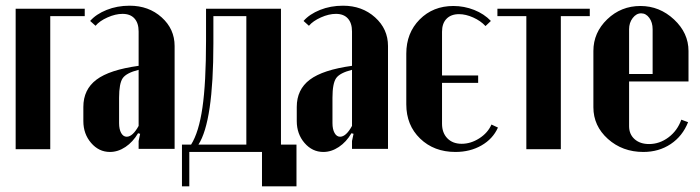

<svg xmlns="http://www.w3.org/2000/svg" viewBox="-20 -526 2467 677"><path d="M35.2 0V-495.1H278.8V-469.2H157.2V0Z M273.9 -99.1V-148.9Q273.9 -210.4 320.1 -245.1Q366.2 -279.8 468.8 -293.9V-415Q468.8 -444.8 454.1 -460.9Q439.5 -477.1 412.1 -477.1Q387.2 -477.1 359.1 -464.6Q331.1 -452.1 316.9 -435.1L297.9 -452.1Q318.8 -476.1 356 -491Q393.1 -505.9 437 -505.9Q504.4 -505.9 550 -464.8Q595.7 -423.8 595.7 -363.8V-1H468.8V-28.8L474.1 -54.2L466.8 -56.2Q448.7 -25.4 422.4 -7.8Q396 9.8 367.7 9.8Q328.6 9.8 301.3 -22Q273.9 -53.7 273.9 -99.1ZM426.8 -43.9Q447.8 -43.9 468.8 -82V-279.8Q425.8 -269 412.8 -250.5Q399.9 -231.9 399.9 -181.2V-91.8Q399.9 -70.3 407.2 -57.1Q414.6 -43.9 426.8 -43.9Z M647.5 130.9H621.6V-16.1H653.8Q681.2 -59.6 693.8 -146.5Q706.5 -233.4 706.5 -383.8V-495.1H970.7V-16.1H1025.4V130.9H903.8V9.8H647.5ZM679.7 -16.1H848.6V-469.2H732.4V-373Q732.4 -97.7 679.7 -16.1Z M1026.4 -99.1V-148.9Q1026.4 -210.4 1072.5 -245.1Q1118.7 -279.8 1221.2 -293.9V-415Q1221.2 -444.8 1206.5 -460.9Q1191.9 -477.1 1164.6 -477.1Q1139.6 -477.1 1111.6 -464.6Q1083.5 -452.1 1069.3 -435.1L1050.3 -452.1Q1071.3 -476.1 1108.4 -491Q1145.5 -505.9 1189.5 -505.9Q1256.8 -505.9 1302.5 -464.8Q1348.1 -423.8 1348.1 -363.8V-1H1221.2V-28.8L1226.6 -54.2L1219.2 -56.2Q1201.2 -25.4 1174.8 -7.8Q1148.4 9.8 1120.1 9.8Q1081.1 9.8 1053.7 -22Q1026.4 -53.7 1026.4 -99.1ZM1179.2 -43.9Q1200.2 -43.9 1221.2 -82V-279.8Q1178.2 -269 1165.3 -250.5Q1152.3 -231.9 1152.3 -181.2V-91.8Q1152.3 -70.3 1159.7 -57.1Q1167 -43.9 1179.2 -43.9Z M1412.6 -336.9Q1412.6 -409.7 1459.7 -457.3Q1506.8 -504.9 1578.6 -504.9Q1616.7 -504.9 1651.9 -491Q1687 -477.1 1710.9 -452.1L1691.9 -434.1Q1674.8 -452.6 1648.4 -464.4Q1622.1 -476.1 1598.6 -476.1Q1570.3 -476.1 1554.4 -459.7Q1538.6 -443.4 1538.6 -414.1V-259.8H1666V-233.9H1538.6V-89.8Q1538.6 -57.6 1557.4 -38.3Q1576.2 -19 1607.9 -19Q1640.1 -19 1670.2 -38.3Q1700.2 -57.6 1712.9 -86.9L1735.8 -76.2Q1717.8 -36.1 1677.7 -13.2Q1637.7 9.8 1585.9 9.8Q1510.3 9.8 1461.4 -37.4Q1412.6 -84.5 1412.6 -158.2Z M2059.6 -495.1V-469.2H1957.5V0H1835.9V-469.2H1733.9V-495.1Z M2072.3 -346.2Q2072.3 -411.1 2121.1 -458Q2169.9 -504.9 2238.3 -504.9Q2305.7 -504.9 2356.7 -457.3Q2407.7 -409.7 2407.7 -346.2V-238.8H2198.2V-81.1Q2198.2 -52.7 2217.5 -35.4Q2236.8 -18.1 2268.6 -18.1Q2305.7 -18.1 2337.2 -41.7Q2368.7 -65.4 2382.3 -104L2406.2 -95.2Q2386.7 -45.9 2345 -18.1Q2303.2 9.8 2248.5 9.8Q2174.8 9.8 2123.5 -36.1Q2072.3 -82 2072.3 -147.9ZM2198.2 -265.1H2281.2V-422.9Q2281.2 -446.8 2269.5 -462.9Q2257.8 -479 2240.7 -479Q2223.6 -479 2210.9 -462.4Q2198.2 -445.8 2198.2 -422.9Z"/></svg>

Font: Moniqa Black Heading
Style: Regular
Weight: 900
Designer: Rajesh Rajput
Foundry: Rajesh Rajput
Version: Version 1.000